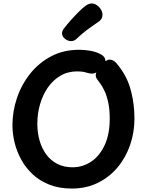

<svg xmlns="http://www.w3.org/2000/svg" viewBox="-20 -1071 849 1111"><path d="M559 -759Q574 -752 582 -741.5Q590 -731 590 -718Q590 -710 583 -697.5Q576 -685 564 -672.5Q552 -660 537.5 -652Q523 -644 508 -645Q492 -647 474 -652.5Q456 -658 427 -658Q372 -658 329 -632.5Q286 -607 256.5 -564Q227 -521 211.5 -467Q196 -413 196 -355Q196 -302 209.5 -256Q223 -210 249 -175.5Q275 -141 313 -122Q351 -103 399 -103Q459 -103 508 -136Q557 -169 586 -232Q615 -295 615 -385Q615 -437 606.5 -477Q598 -517 584.5 -545.5Q571 -574 557 -592Q549 -603 541.5 -613Q534 -623 534 -637Q534 -647 542.5 -662Q551 -677 564 -692Q577 -707 590 -716.5Q603 -726 612 -726Q629 -726 641 -717Q653 -708 662.5 -695Q672 -682 680 -671Q722 -612 740 -537.5Q758 -463 758 -386Q758 -304 732.5 -231Q707 -158 659.5 -101.5Q612 -45 545 -12.5Q478 20 396 20Q322 20 265.5 -2.5Q209 -25 168.5 -63Q128 -101 102 -149Q76 -197 64 -248Q52 -299 52 -347Q52 -426 78 -503.5Q104 -581 154.5 -644.5Q205 -708 276.5 -745.5Q348 -783 438 -783Q465 -783 498 -778Q531 -773 559 -759ZM391 -833Q373 -833 356 -846.5Q339 -860 339 -878Q339 -887 343 -895Q347 -903 353 -910Q369 -931 391 -955.5Q413 -980 435 -1002Q457 -1024 472 -1035Q482 -1043 492 -1047Q502 -1051 511 -1051Q526 -1051 540.5 -1041Q555 -1031 564 -1016Q573 -1001 573 -985Q573 -962 554 -948Q537 -936 498 -908.5Q459 -881 424 -847Q409 -833 391 -833Z"/></svg>

Font: Playpen Sans SemiBold
Style: Regular
Weight: 600
Designer: Laura Meseguer, Veronika Burian, José Scaglione
Foundry: TypeTogether
Version: Version 1.001